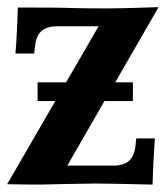

<svg xmlns="http://www.w3.org/2000/svg" viewBox="-31 -509 458 530"><path d="M-11.2 -0.5 121.6 -230H72.8V-281.7H151.4L241.2 -436.5H127.9Q98.6 -436.5 83.7 -423.3Q68.8 -410.2 65.9 -383.3L63.5 -361.3H11.7Q16.6 -423.8 18.1 -488.3Q135.3 -488.3 167.5 -486.8H167Q209 -485.8 265.6 -485.8Q310.1 -485.8 406.7 -489.3L287.1 -281.7H335.9V-230H257.3L154.8 -51.8H280.8Q310.1 -51.8 325 -64.9Q339.8 -78.1 342.8 -105L345.2 -127H396.5Q391.6 -58.1 390.1 0.5Q263.2 -2.4 232.4 -2.4Q209 -2.4 147.7 -1Q86.4 0.5 78.6 0.5Q38.6 0.5 -11.2 -0.5Z"/></svg>

Font: Flanker
Style: Bold
Weight: 700
Designer: Flanker
Foundry: Flanker
Version: Version 2.021